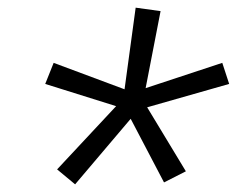

<svg xmlns="http://www.w3.org/2000/svg" viewBox="-20 -767 640 501"><path d="M176 -286 129 -325 283 -490 98 -548 120 -603 305 -534 334 -747 399 -738 360 -537 560 -603 578 -548 364 -487 465 -320 408 -291 321 -457Z"/></svg>

Font: Iosevka HT Light Extended
Style: Italic
Weight: 300
Width: 7
Italic angle: -9°
Monospace: yes
Designer: Belleve Invis
Foundry: Belleve Invis
Version: Version 32.3.0; ttfautohint (v1.8.4)